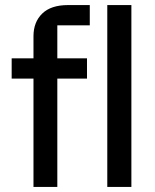

<svg xmlns="http://www.w3.org/2000/svg" viewBox="-20 -737 612 757"><path d="M206 0H112V-594Q112 -650 146.5 -683.5Q181 -717 248 -717H334V-637H206ZM26 -427V-507H323V-427ZM498 0H403V-717H498Z"/></svg>

Font: 42dot Sans Medium
Style: Regular
Weight: 500
Designer: 42dot
Version: Version 1.000